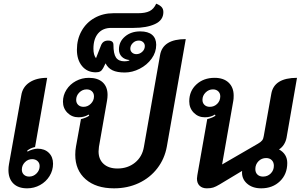

<svg xmlns="http://www.w3.org/2000/svg" viewBox="-20 -1017 1642 1046"><path d="M26 -91Q26 -107 29 -123L96 -498Q103 -543 140.5 -568Q178 -593 237 -593L171 -216Q146 -211 128 -196L130 -191Q142 -198 157.5 -202.5Q173 -207 185 -207Q223 -207 246 -184.5Q269 -162 269 -125Q269 -89 250 -58Q231 -27 198.5 -9Q166 9 128 9Q79 9 52.5 -17.5Q26 -44 26 -91ZM196 -112Q196 -129 184.5 -139.5Q173 -150 155 -150Q132 -150 115.5 -133Q99 -116 99 -93Q99 -76 110 -65.5Q121 -55 139 -55Q162 -55 179 -72Q196 -89 196 -112Z M390 -174Q390 -198 394 -219L421 -368Q452 -376 466 -387L463 -393Q440 -378 408 -378Q372 -378 347.5 -402.5Q323 -427 323 -463Q323 -498 342 -528Q361 -558 393.5 -575.5Q426 -593 464 -593Q513 -593 539.5 -568.5Q566 -544 566 -500Q566 -485 563 -468L519 -217Q517 -199 517 -192Q517 -149 544.5 -124Q572 -99 620 -99Q676 -99 715.5 -131Q755 -163 764 -217L852 -717Q867 -804 992 -804L889 -219Q877 -152 837 -100Q797 -48 736 -19.5Q675 9 601 9Q503 9 446.5 -40.5Q390 -90 390 -174ZM492 -492Q492 -509 481 -519.5Q470 -530 452 -530Q429 -530 412 -513Q395 -496 395 -473Q395 -456 406 -445.5Q417 -435 435 -435Q458 -435 475 -452Q492 -469 492 -492Z M555 -672 542 -646Q535 -633 526 -628Q517 -623 502 -623Q455 -623 427 -657Q399 -691 399 -746Q399 -803 424.5 -848.5Q450 -894 495.5 -919.5Q541 -945 598 -945H732Q772 -945 795 -956.5Q818 -968 831 -997Q851 -989 860.5 -978.5Q870 -968 870 -951Q870 -907 824.5 -886Q779 -865 708 -865H586Q540 -865 514.5 -835Q489 -805 489 -752Q489 -717 503 -700L530 -769Q540 -796 569 -796Q598 -796 598 -773Q598 -724 612 -703.5Q626 -683 658 -683Q673 -683 684 -687L685 -690Q658 -693 643 -708.5Q628 -724 628 -748Q628 -790 661 -818Q694 -846 744 -846Q787 -846 809 -827Q831 -808 831 -773Q831 -732 806 -697.5Q781 -663 741 -642.5Q701 -622 660 -622Q618 -622 593 -634Q568 -646 555 -672ZM769 -766Q769 -779 759.5 -787.5Q750 -796 736 -796Q717 -796 703.5 -782.5Q690 -769 690 -752Q690 -739 699.5 -730.5Q709 -722 723 -722Q741 -722 755 -735Q769 -748 769 -766Z M1053 -44Q1053 -50 1055 -62L1109 -368Q1140 -376 1154 -387L1151 -393Q1128 -378 1096 -378Q1060 -378 1035.5 -403Q1011 -428 1011 -465Q1011 -521 1050 -557Q1089 -593 1149 -593Q1198 -593 1225.5 -567Q1253 -541 1253 -496Q1253 -478 1251 -468L1190 -121L1385 -234Q1401 -243 1408 -252Q1415 -261 1417 -276L1458 -506Q1473 -593 1598 -593L1541 -266Q1537 -246 1526.5 -229.5Q1516 -213 1500 -203Q1545 -178 1545 -129Q1545 -68 1505 -29.5Q1465 9 1403 9Q1354 9 1324.5 -18Q1295 -45 1299 -86L1176 -12Q1156 0 1142 4.5Q1128 9 1107 9Q1082 9 1067.5 -5Q1053 -19 1053 -44ZM1180 -492Q1180 -509 1169 -519.5Q1158 -530 1140 -530Q1117 -530 1100 -513Q1083 -496 1083 -473Q1083 -456 1094 -445.5Q1105 -435 1123 -435Q1147 -435 1163.5 -451.5Q1180 -468 1180 -492ZM1472 -114Q1472 -133 1460.5 -144.5Q1449 -156 1430 -156Q1405 -156 1388 -138.5Q1371 -121 1371 -96Q1371 -77 1382.5 -66Q1394 -55 1413 -55Q1438 -55 1455 -72Q1472 -89 1472 -114Z"/></svg>

Font: K2D
Style: Bold Italic
Weight: 700
Italic angle: -10°
Designer: Katatrad Aksorn Co.,Ltd.
Foundry: Cadson Demak Co.,Ltd.
Version: Version 1.000; ttfautohint (v1.6)